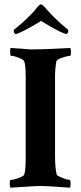

<svg xmlns="http://www.w3.org/2000/svg" viewBox="-20 -870 378 894"><path d="M29.3 3.9Q25.4 0 25.4 -11.7Q25.4 -32.2 28.3 -32.2Q36.1 -32.2 50.8 -36.1Q65.4 -40 78.1 -45.9Q90.8 -51.8 92.8 -56.6Q96.7 -70.3 98.1 -89.8Q99.6 -109.4 99.6 -134.8V-509.8Q99.6 -572.3 91.8 -585.9Q88.9 -591.8 76.7 -597.2Q64.5 -602.5 51.8 -606.4Q39.1 -610.4 31.2 -610.4Q27.3 -610.4 27.3 -627Q27.3 -644.5 29.3 -646.5L76.2 -643.6Q97.7 -641.6 111.3 -640.6Q125 -639.6 138.2 -640.1Q151.4 -640.6 170.9 -640.6Q190.4 -640.6 307.6 -646.5Q310.5 -637.7 310.5 -628.9Q310.5 -610.4 306.6 -610.4Q300.8 -610.4 286.1 -606.4Q271.5 -602.5 258.3 -597.2Q245.1 -591.8 243.2 -586.9Q240.2 -575.2 238.3 -554.2Q236.3 -533.2 236.3 -518.6V-142.6Q236.3 -115.2 238.3 -93.8Q240.2 -72.3 244.1 -56.6Q246.1 -52.7 258.3 -46.9Q270.5 -41 284.7 -36.6Q298.8 -32.2 304.7 -32.2Q308.6 -32.2 308.6 -13.7Q308.6 -3.9 306.6 3.9Q302.7 3.9 288.1 2.9Q273.4 2 248 0Q222.7 -2 203.1 -2.9Q183.6 -3.9 170.9 -3.9Q153.3 -3.9 123 -2Q92.8 0 65.9 1.5Q39.1 2.9 29.3 3.9ZM53.7 -711.9Q43.9 -711.9 43.9 -730.5Q57.6 -741.2 75.7 -756.8Q93.8 -772.5 115.2 -793.9Q126 -803.7 136.2 -815.4Q146.5 -827.1 157.2 -840.8Q165 -849.6 169.9 -849.6Q175.8 -849.6 184.6 -840.8L199.2 -824.2Q206.1 -817.4 211.9 -810.5Q217.8 -803.7 223.6 -797.9Q247.1 -774.4 265.6 -757.8Q284.2 -741.2 297.9 -730.5Q297.9 -711.9 288.1 -711.9Q282.2 -711.9 260.7 -722.2Q239.3 -732.4 213.9 -747.1Q188.5 -761.7 170.9 -772.5Q154.3 -761.7 128.4 -747.1Q102.5 -732.4 81.1 -722.2Q59.6 -711.9 53.7 -711.9Z"/></svg>

Font: Crimson Text
Style: Bold
Weight: 700
Designer: Sebastian Kosch
Foundry: Sebastian Kosch
Version: Version 1.100